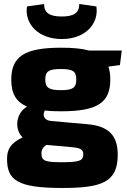

<svg xmlns="http://www.w3.org/2000/svg" viewBox="-20 -748 633 954"><path d="M287 -554C404 -554 472 -630 459 -716L374 -728C374 -685 348 -666 287 -666C225 -666 199 -685 199 -728L114 -716C101 -630 170 -554 287 -554ZM585 -497H422C386 -507 341 -511 284 -511C101 -511 36 -467 36 -352C36 -284 59 -242 115 -218C63 -191 47 -111 92 -65C34 -38 15 -7 15 41C15 147 66 186 289 186C487 186 565 157 565 21C565 -73 522 -122 413 -131L232 -147C195 -151 191 -181 203 -199C227 -196 253 -195 283 -195C465 -195 528 -238 528 -353C528 -377 525 -398 519 -417L576 -425ZM283 -300C223 -300 205 -312 205 -353C205 -394 223 -405 283 -405C342 -405 359 -394 359 -353C359 -312 342 -300 283 -300ZM394 19C394 51 373 58 287 58C206 58 186 52 186 15C186 -5 193 -15 210 -28L315 -19C372 -14 394 -11 394 19Z"/></svg>

Font: Exo 2 Extra Bold
Style: Regular
Weight: 800
Designer: Natanael Gama
Version: Version 1.001;PS 001.001;hotconv 1.0.88;makeotf.lib2.5.64775